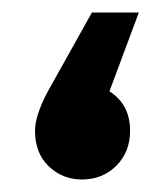

<svg xmlns="http://www.w3.org/2000/svg" viewBox="-20 -287 269 307"><path d="M155 -141Q188 -120 188 -78Q188 -44 166 -22Q144 0 111 0Q80 0 58 -21Q36 -42 36 -78Q36 -102 56 -140L127 -267H202Z"/></svg>

Font: Montserrat-Arabic SemiBold
Style: Regular
Weight: 600
Designer: Mohamed Gaber
Foundry: Kief Type Foundry
Version: Version 5.008;PS 005.008;hotconv 1.0.88;makeotf.lib2.5.64775